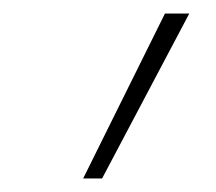

<svg xmlns="http://www.w3.org/2000/svg" viewBox="-20 -702 320 284"><path d="M224 -682H260L131 -438H103Z"/></svg>

Font: FiraGO UltraLight
Style: Italic
Weight: 200
Italic angle: -8°
Designer: bBox Type GmbH
Foundry: bBox Type GmbH
Version: Version 1.001